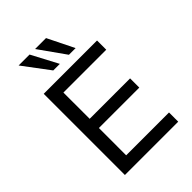

<svg xmlns="http://www.w3.org/2000/svg" viewBox="-264 -1058 1179 1179"><g transform="rotate(-45 325.5 -468.5)"><path d="M108 0V-705H571V-625H199V-397H550V-317H199V-80H571V0ZM387 -765 265 -937H360L445 -765ZM251 -765 122 -937H217L308 -765Z"/></g></svg>

Font: Nunito Sans 7pt
Style: Regular
Weight: 400
Designer: Vernon Adams
Foundry: Vernon Adams
Version: Version 3.101;gftools[0.9.27]